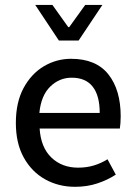

<svg xmlns="http://www.w3.org/2000/svg" viewBox="-20 -736 541 769"><path d="M280.8 12.2Q214.4 12.2 160.6 -17.8Q106.9 -47.9 75.2 -105Q43.5 -162.1 43.5 -243.7Q43.5 -325.7 74.2 -383.1Q105 -440.4 155.5 -470.5Q206.1 -500.5 264.6 -500.5Q364.7 -500.5 414.1 -438.2Q463.4 -376 463.4 -270Q463.4 -255.9 462.4 -242.9Q461.4 -230 460 -221.2H138.7Q143.6 -145.5 185.8 -105Q228 -64.5 293 -64.5Q326.2 -64.5 355 -73Q383.8 -81.5 410.6 -98.1L443.8 -36.6Q411.1 -15.1 370.1 -1.5Q329.1 12.2 280.8 12.2ZM137.7 -283.7H379.4Q379.4 -353 351.3 -388.9Q323.2 -424.8 267.1 -424.8Q217.8 -424.8 181.2 -389.2Q144.5 -353.5 137.7 -283.7ZM215.8 -573.7 121.1 -716.3H189.9L253.4 -627.4H257.3L321.3 -716.3H390.1L294.9 -573.7Z"/></svg>

Font: Varta Light SemiBold
Style: Regular
Weight: 600
Version: Version 1.004